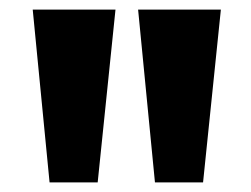

<svg xmlns="http://www.w3.org/2000/svg" viewBox="-20 -678 521 399"><path d="M83 -299 48 -658H220L183 -299ZM302 -299 267 -658H439L402 -299Z"/></svg>

Font: Ysabeau SC Black
Style: Regular
Weight: 900
Designer: Christian Thalmann (Catharsis Fonts)
Version: Version 2.001;gftools[0.9.30]; featfreeze: smcp